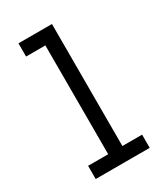

<svg xmlns="http://www.w3.org/2000/svg" viewBox="-169 -742 712 819"><g transform="rotate(-30 187.5 -333.0)"><path d="M55 0V-65H154V-601H59V-666H224V-65H321V0Z"/></g></svg>

Font: Inconsolata Condensed Medium
Style: Regular
Weight: 500
Width: 3
Monospace: yes
Designer: Raph Levien, Cyreal, Brenton Simpson
Foundry: Raph Levien, Cyreal, Google
Version: Version 3.100; ttfautohint (v1.8.4.7-5d5b)